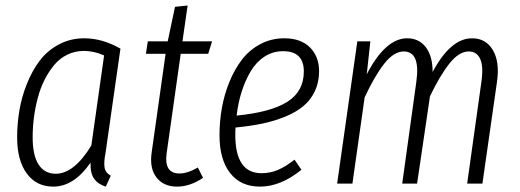

<svg xmlns="http://www.w3.org/2000/svg" viewBox="-20 -675 1911 706"><path d="M290 -534.2Q356.4 -534.2 422.9 -496.1L368.2 -113.8Q361.3 -78.6 364.5 -59.3Q367.7 -40 387.2 -28.8L369.1 11.2Q340.3 2.4 325.9 -18.1Q311.5 -38.6 313 -77.1Q252 11.2 175.8 11.2Q113.8 11.2 78.4 -37.1Q43 -85.4 43 -169.9Q43 -219.7 51.3 -269Q59.6 -318.4 78.9 -366.7Q98.1 -415 126 -451.9Q153.8 -488.8 196.3 -511.5Q238.8 -534.2 290 -534.2ZM288.1 -487.8Q255.9 -487.8 227.8 -474.1Q199.7 -460.4 179.7 -436.5Q159.7 -412.6 144 -381.8Q128.4 -351.1 118.9 -314.9Q109.4 -278.8 104.7 -242.4Q100.1 -206.1 100.1 -169.9Q100.1 -104 121.8 -70.1Q143.6 -36.1 185.1 -36.1Q252.4 -36.1 315.9 -140.1L362.8 -471.2Q325.2 -487.8 288.1 -487.8Z M644.5 -477.1 592.8 -111.8Q582.5 -37.1 639.6 -37.1Q669.9 -37.1 707.5 -59.1L726.6 -21Q678.7 11.2 630.9 11.2Q581.5 11.2 555.4 -22.5Q529.3 -56.2 537.6 -113.8L588.9 -477.1H516.6L523.4 -522.9H596.7L623.5 -649.9L669.9 -654.8L650.9 -522.9H759.8L745.6 -477.1Z M1153.3 -413.1Q1153.3 -373 1138.2 -340.6Q1123 -308.1 1096.4 -285.6Q1069.8 -263.2 1030.5 -246.8Q991.2 -230.5 946.3 -220.9Q901.4 -211.4 846.2 -206.1Q845.2 -197.3 845.2 -179.2Q845.2 -38.1 941.4 -38.1Q973.6 -38.1 1002.2 -50.3Q1030.8 -62.5 1063 -87.9L1088.4 -50.8Q1012.2 11.2 936 11.2Q865.2 11.2 826.2 -38.6Q787.1 -88.4 787.1 -178.2Q787.1 -228.5 795.9 -278.1Q804.7 -327.6 823.7 -374.3Q842.8 -420.9 870.1 -456.3Q897.5 -491.7 937.5 -512.9Q977.5 -534.2 1025.4 -534.2Q1086.4 -534.2 1119.9 -500.5Q1153.3 -466.8 1153.3 -413.1ZM1021 -486.8Q983.4 -486.8 952.6 -466.8Q921.9 -446.8 901.6 -412.4Q881.3 -377.9 868.4 -337.2Q855.5 -296.4 850.1 -250Q975.6 -262.2 1036.4 -300.5Q1097.2 -338.9 1097.2 -412.1Q1097.2 -486.8 1021 -486.8Z M1715.8 -534.2Q1766.6 -534.2 1792.2 -491Q1817.9 -447.8 1807.6 -375L1753.9 0H1697.8L1750 -373Q1758.3 -430.2 1745.8 -458Q1733.4 -485.8 1703.6 -485.8Q1668 -485.8 1632.8 -441.7Q1597.7 -397.5 1561 -320.8L1513.7 0H1459L1510.7 -373Q1526.9 -485.8 1464.8 -485.8Q1428.2 -485.8 1392.8 -440.7Q1357.4 -395.5 1320.8 -316.9L1275.9 0H1219.7L1293.9 -522.9H1341.8L1328.6 -401.9Q1397.5 -534.2 1477.1 -534.2Q1520.5 -534.2 1545.7 -501.5Q1570.8 -468.8 1570.8 -410.2Q1636.7 -534.2 1715.8 -534.2Z"/></svg>

Font: Fira Sans Compressed Light
Style: Italic
Weight: 300
Width: 3
Italic angle: -8°
Designer: Carrois Corporate & Edenspiekermann AG
Foundry: Carrois Corporate GbR & Edenspiekermann AG
Version: Version 4.203;PS 004.203;hotconv 1.0.88;makeotf.lib2.5.64775